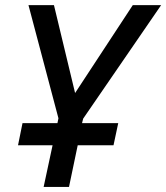

<svg xmlns="http://www.w3.org/2000/svg" viewBox="-20 -734 653 754"><path d="M151.4 0 186.5 -163.6H50.8L68.4 -250.5H205.6L209.5 -269.5L91.8 -713.9H191.9L274.9 -368.7L501.5 -713.9H612.8L306.6 -268.1L302.2 -250.5H444.3L425.8 -163.6H285.2L251 0Z"/></svg>

Font: Open Sans Medium
Style: Italic
Weight: 500
Italic angle: -12°
Designer: Monotype Design Team
Foundry: Monotype Imaging Inc.
Version: Version 3.000